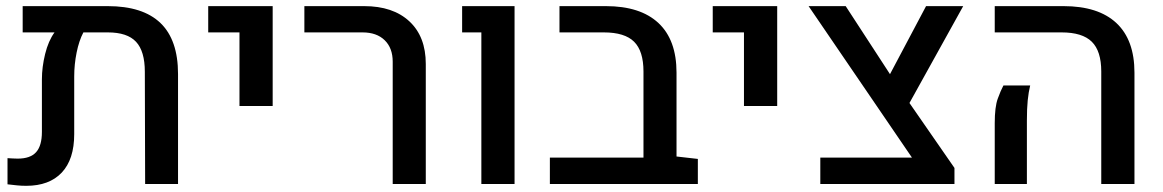

<svg xmlns="http://www.w3.org/2000/svg" viewBox="-20 -598 3779 624"><path d="M330.1 -578.1Q444.3 -578.1 501.5 -523.2Q558.6 -468.3 558.6 -357.4V0H451.7L450.7 -364.7Q450.7 -431.6 422.1 -462.2Q393.6 -492.7 330.6 -492.7H251Q236.8 -465.8 229 -427.2Q221.2 -388.7 221.2 -349.1V-162.1Q221.2 -80.1 180.7 -37.1Q140.1 5.9 65.4 5.9Q49.3 5.9 34.9 4.4Q20.5 2.9 4.4 1V-84Q13.2 -83.5 21.5 -83Q29.8 -82.5 37.6 -82.5Q78.6 -82.5 97.4 -103.5Q116.2 -124.5 116.2 -169.4V-340.3Q116.2 -379.9 126.7 -422.6Q137.2 -465.3 157.2 -492.7H53.7V-578.1Z M758.3 -253.4V-492.7H656.7V-578.1H866.2V-253.4Z M1256.3 0V-397.5Q1256.3 -441.9 1230.2 -467.3Q1204.1 -492.7 1158.2 -492.7H969.2V-578.1H1163.6Q1257.3 -578.1 1310.5 -528.6Q1363.8 -479 1363.8 -390.1V0Z M1544.4 0V-492.7H1481.9V-578.1H1652.3V0Z M1767.1 0V-85.9H2071.3L2178.7 -89.4L2248 -81.5V0ZM2071.3 -24.4V-365.7Q2071.3 -432.1 2040.8 -462.4Q2010.3 -492.7 1942.4 -492.7H1798.3V-578.1H1949.2Q2061 -578.1 2119.9 -523.2Q2178.7 -468.3 2178.7 -361.8V-24.4Z M2397.9 -253.4V-492.7H2296.4V-578.1H2505.9V-253.4Z M2646 0V-85.9H2943.8L2607.9 -578.1H2728.5L2897.9 -317.9L3082 -52.2V0ZM2918.9 -232.9 2852.5 -319.3 2989.7 -578.1H3110.4Z M3559.1 0V-365.7Q3559.1 -432.1 3528.3 -462.4Q3497.6 -492.7 3430.2 -492.7H3212.9V-578.1H3436.5Q3549.3 -578.1 3608.2 -523.2Q3667 -468.3 3667 -361.8V0ZM3212.9 0V-197.8Q3212.9 -250.5 3222.7 -277.3Q3232.4 -304.2 3241.2 -320.3H3328.1Q3322.8 -298.8 3320.1 -272Q3317.4 -245.1 3317.4 -206.1V0Z"/></svg>

Font: Heebo Medium
Style: Regular
Weight: 500
Designer: Oded Ezer
Foundry: Ezer Type House
Version: Version 3.100